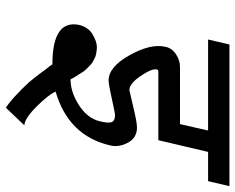

<svg xmlns="http://www.w3.org/2000/svg" viewBox="-94 -559 804 656"><g transform="rotate(90 308.0 -231.0)"><path d="M374 -222Q366 -222 317 -211Q268 -200 255 -200Q209 -200 169 -271Q128 -344 140 -394Q144 -416 165 -430Q185 -444 210 -444H404L426 -540H115L132 -613H616L599 -540H499L459 -370H225Q218 -370 217 -364Q214 -347 240 -309Q266 -271 288 -271L344 -284Q397 -297 416 -297Q450 -297 467 -267Q484 -236 477 -206Q444 -63 293 -19Q304 6 344 46Q384 86 408 88L348 151Q334 142 323 132Q319 129 312.5 123Q306 117 303 114Q297 109 283 95Q278 90 273 84.5Q268 79 267 78Q262 74 249 57Q245 52 241.5 47.5Q238 43 236.5 41Q235 39 234 38L217 15Q201 -5 200 -8Q47 -8 65 -99Q73 -131 97 -145Q122 -160 141 -160Q149 -160 161 -158Q173 -156 178 -153Q183 -150 193 -145Q197 -143 206 -134L217 -123Q223 -117 227 -110Q234 -98 235 -97Q237 -95 244 -83Q246 -80 247.5 -77Q249 -74 250 -72L251 -70Q294 -70 338 -98Q384 -127 394 -169Q402 -200 397 -211Q392 -222 374 -222Z"/></g></svg>

Font: Miedinger
Style: Italic
Weight: 400
Italic angle: -13°
Version: Version 001.000